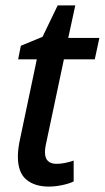

<svg xmlns="http://www.w3.org/2000/svg" viewBox="-20 -679 387 709"><path d="M160 10Q108 10 77 -16Q46 -42 46 -101Q46 -131 55 -170L116 -460H47L57 -510L137 -543L193 -659H258L232 -539H347L330 -460H216L154 -167Q151 -154 148.5 -141Q146 -128 146 -117Q146 -74 189 -74Q217 -74 252 -86V-9Q236 -1 210 4.5Q184 10 160 10Z"/></svg>

Font: Noto Sans SemiCondensed Medium
Style: Italic
Weight: 500
Width: 4
Italic angle: -12°
Designer: Monotype Design Team
Foundry: Monotype Imaging Inc.
Version: Version 2.013; ttfautohint (v1.8.4.7-5d5b)